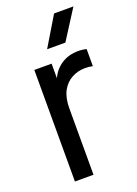

<svg xmlns="http://www.w3.org/2000/svg" viewBox="-138 -768 589 826"><g transform="rotate(-20 157.0 -355.0)"><path d="M56.9 0V-510.7H136V-443.8Q152 -479.9 184.7 -501.3Q217.5 -522.7 262.5 -522.7Q272.3 -522.7 282.3 -521.3Q292.3 -520 299.1 -518V-440Q288.6 -442.2 280.7 -442.9Q272.8 -443.5 263 -443.5Q231.5 -443.5 203.5 -428.6Q175.4 -413.7 158.6 -383Q141.9 -352.3 141.9 -304V0ZM219.9 -710H308.4L222.7 -575.6H139Z"/></g></svg>

Font: TikTok Sans Light
Style: Regular
Weight: 300
Version: Version 4.000